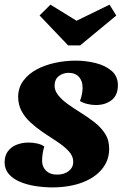

<svg xmlns="http://www.w3.org/2000/svg" viewBox="-34 -794 535 836"><path d="M195.7 22Q157.3 22 120.2 16.2Q83 10.3 52.3 -2.7Q21.7 -15.7 3.8 -36.8Q-14 -58 -14 -88.3Q-13.3 -117.3 0.7 -135.8Q14.7 -154.3 38.3 -163.8Q62 -173.3 91 -173.3Q108.7 -173.3 127.5 -169.3Q146.3 -165.3 158.7 -156.3Q153.7 -138.7 151.5 -124Q149.3 -109.3 149.3 -90.3Q150.7 -65.3 167.7 -49.5Q184.7 -33.7 214 -33.7Q245.3 -33.7 265 -49Q284.7 -64.3 284.7 -88.3Q285.3 -114.3 265 -136Q244.7 -157.7 213.8 -177.8Q183 -198 151 -219.3Q122.7 -239 98.3 -261.3Q74 -283.7 59.5 -311.2Q45 -338.7 45 -373.7Q45.7 -413 67.7 -442.7Q89.7 -472.3 125.8 -491.7Q162 -511 206.3 -520.5Q250.7 -530 295.3 -530Q339.3 -530 382 -519.5Q424.7 -509 452.3 -485.2Q480 -461.3 479.3 -420.7Q478.7 -378.7 451.5 -357.7Q424.3 -336.7 383.3 -336.7Q366.3 -336.7 347.5 -341Q328.7 -345.3 314 -354.3Q319 -366.3 322 -380.5Q325 -394.7 325.7 -409.3Q326.3 -439.7 310.8 -458Q295.3 -476.3 265.3 -477Q241 -477 222.7 -463.2Q204.3 -449.3 203.7 -423Q203 -400.3 218.8 -380.2Q234.7 -360 260.5 -341.3Q286.3 -322.7 315.3 -304.7Q349.3 -283.7 378 -261.2Q406.7 -238.7 424.3 -210.7Q442 -182.7 441.3 -143.7Q440.7 -95.3 410.5 -58.2Q380.3 -21 325.3 0.2Q270.3 21.3 195.7 22ZM262.7 -596.3 138.3 -726.7 185.7 -773.7 299.3 -703.7 443 -773.7 472.3 -726.3 315 -596.3Z"/></svg>

Font: Sansita Swashed Light
Style: Regular
Weight: 300
Designer: Pablo Cosgaya
Foundry: Omnibus-Type
Version: Version 1.003